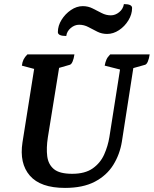

<svg xmlns="http://www.w3.org/2000/svg" viewBox="-20 -907 752 939"><path d="M298 12Q178 12 126 -48Q74 -108 90 -211L147 -570L87 -586Q89 -603 95 -615.5Q101 -628 114 -641H344Q341 -620 335 -606Q329 -592 321 -590L269 -575L214 -235Q206 -183 211 -143Q216 -103 243.5 -80Q271 -57 333 -57Q396 -57 433.5 -83.5Q471 -110 489.5 -151.5Q508 -193 515 -237L567 -567L492 -586Q495 -603 500.5 -615.5Q506 -628 519 -641H712Q709 -620 703 -606Q697 -592 689 -590L632 -574L576 -214Q566 -152 534 -100.5Q502 -49 444 -18.5Q386 12 298 12ZM304 -731Q263 -731 263 -750Q263 -781 281 -810Q299 -839 327 -858Q355 -877 385 -877Q411 -877 433.5 -865.5Q456 -854 477.5 -843Q499 -832 522 -832Q544 -832 563 -847.5Q582 -863 586 -887Q626 -887 626 -868Q626 -837 608 -807.5Q590 -778 562 -759.5Q534 -741 504 -741Q478 -741 456 -752Q434 -763 412.5 -774.5Q391 -786 367 -786Q345 -786 326 -770Q307 -754 304 -731Z"/></svg>

Font: Petrona
Style: Bold Italic
Weight: 700
Italic angle: -9°
Designer: Ringo R. Seeber
Foundry: Ringo R. Seeber
Version: Version 2.001; ttfautohint (v1.8.3)